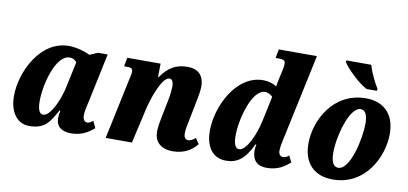

<svg xmlns="http://www.w3.org/2000/svg" viewBox="-72 -1001 2647 1245"><g transform="rotate(10 1252.0 -378.0)"><path d="M167 10C267 10 299 -38 344 -123H350C346 -102 344 -85 344 -72C344 -16 384 10 442 10C520 10 560 -24 593 -50L572 -95C557 -85 550 -77 535 -77C518 -77 505 -91 505 -122C505 -148 519 -204 524 -227L589 -535H526L472 -512C445 -527 382 -546 333 -546C143 -546 37 -321 37 -165C37 -66 83 10 167 10ZM245 -78C223 -78 207 -97 207 -162C207 -269 258 -473 351 -473C369 -473 387 -465 397 -449L363 -288C342 -185 289 -78 245 -78Z M1113 10C1192 10 1243 -28 1271 -65L1247 -101C1227 -86 1214 -78 1199 -78C1181 -78 1170 -92 1170 -119C1170 -146 1177 -176 1185 -214L1204 -311C1211 -348 1223 -399 1223 -435C1223 -494 1197 -546 1114 -546C1038 -546 989 -517 939 -447H936L937 -536H718L707 -478H730C758 -478 764 -469 764 -453C764 -435 758 -413 754 -396L670 0H843L891 -211C909 -298 962 -451 1011 -451C1034 -451 1038 -423 1038 -400C1038 -366 1028 -312 1022 -286L1006 -206C997 -161 992 -131 991 -102C989 -33 1033 10 1113 10Z M1463 10C1536 10 1585 -24 1634 -127H1640C1638 -119 1635 -104 1635 -91C1635 -15 1675 10 1732 10C1806 10 1848 -22 1883 -52L1862 -95C1856 -88 1840 -77 1825 -77C1807 -77 1794 -89 1794 -116C1794 -138 1803 -180 1811 -215L1927 -760H1676L1665 -702H1687C1723 -702 1729 -692 1729 -675C1729 -658 1725 -640 1721 -620L1713 -584C1710 -572 1703 -538 1701 -521C1678 -536 1646 -546 1612 -546C1433 -546 1327 -321 1327 -164C1327 -72 1365 10 1463 10ZM1535 -78C1513 -78 1497 -98 1497 -162C1497 -268 1550 -473 1637 -473C1653 -473 1675 -464 1687 -449L1653 -288C1631 -183 1579 -78 1535 -78Z M2281 -606H2348L2351 -619C2333 -646 2297 -715 2284 -766H2121L2118 -756C2139 -720 2221 -637 2281 -606ZM2165 10C2382 10 2480 -197 2480 -344C2480 -487 2394 -546 2289 -546C2074 -546 1971 -346 1971 -193C1971 -57 2050 10 2165 10ZM2188 -71C2158 -71 2140 -99 2140 -163C2140 -274 2195 -471 2266 -471C2295 -471 2313 -445 2313 -383C2313 -285 2267 -71 2188 -71Z"/></g></svg>

Font: Noto Serif Condensed Black
Style: Italic
Weight: 900
Width: 3
Italic angle: -12°
Designer: Monotype Design Team
Foundry: Monotype Imaging Inc.
Version: Version 2.013